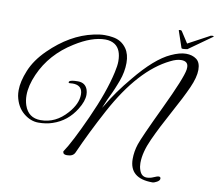

<svg xmlns="http://www.w3.org/2000/svg" viewBox="-100 -964 1386 1224"><g transform="rotate(10 593.0 -351.5)"><path d="M1159 -839Q1166 -845 1176 -845Q1186 -845 1186 -842.5Q1186 -840 1184 -839L1035 -733Q1016 -730 1007 -730Q998 -730 997 -733L961 -839Q958 -845 967 -845Q967 -845 972.5 -845Q978 -845 981 -839L1027 -768Q1146 -832 1159 -839ZM1054 -619Q1054 -658 1009 -658Q979 -658 940 -638Q749 -545 592 -254Q510 -102 447 40Q435 66 396 66Q371 66 370 50Q369 48 370 45Q415 -21 495.5 -198.5Q576 -376 605 -508Q615 -552 615 -580Q615 -657 572 -686Q546 -703 510 -703Q423 -703 314 -634Q172 -546 109 -403Q76 -328 76 -266Q76 -232 86 -202Q112 -125 192 -125Q289 -125 361 -207Q417 -270 417 -330Q417 -385 364 -390Q352 -391 340.5 -389.5Q329 -388 327 -391.5Q325 -395 328 -399Q336 -410 384 -410Q432 -410 447 -367Q452 -352 452 -335Q452 -293 419 -240Q365 -152 271 -121Q231 -107 180 -107Q129 -107 83.5 -145Q38 -183 24 -252Q21 -269 21 -289Q21 -345 51 -418.5Q81 -492 150 -560Q281 -689 430 -721Q470 -730 500.5 -730Q531 -730 552 -726Q610 -718 643 -671Q668 -635 668 -579Q668 -521 646 -461Q639 -444 636 -435Q633 -426 624.5 -406.5Q616 -387 613 -380Q592 -335 588 -327L564 -270Q565 -271 577 -290Q632 -384 716 -484Q837 -632 936 -677Q992 -703 1032.5 -703Q1073 -703 1100 -683Q1127 -663 1127 -615Q1127 -567 1096 -497.5Q1065 -428 1006 -320.5Q947 -213 906.5 -124.5Q866 -36 866 33Q866 57 873 77Q886 118 922 118Q943 118 965 108Q987 98 997 98Q1009 98 1009 110Q1009 122 991.5 132Q974 142 962 142Q813 142 813 16Q813 -32 829 -80.5Q845 -129 945 -339Q1045 -549 1053 -604Q1054 -612 1054 -619Z"/></g></svg>

Font: Great Vibes
Style: Regular
Weight: 400
Designer: Robert E. Leuschke
Foundry: Robert E. Leuschke
Version: Version 1.001